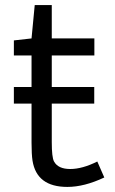

<svg xmlns="http://www.w3.org/2000/svg" viewBox="-20 -734 457 764"><path d="M395 -27.8Q315.4 9.8 248 9.8Q126 9.8 109.4 -94.7Q105.5 -119.6 105.5 -167V-321.8H35.2V-387.7H105.5V-513.2H35.2V-573.2L105.5 -581.1L118.2 -713.9H186V-581.1H355.5V-513.2H186V-387.7H355V-321.8H186V-168.5Q186 -108.4 194.8 -91.8Q210.9 -61.5 259.3 -61.5Q307.6 -61.5 367.2 -91.3Z"/></svg>

Font: Armata
Style: Regular
Weight: 400
Designer: Viktoriya Grabowska
Foundry: Viktoriya Grabowska
Version: Version 1.002